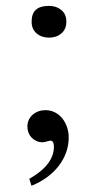

<svg xmlns="http://www.w3.org/2000/svg" viewBox="-20 -460 320 640"><path d="M201.2 -387.7Q201.2 -362.8 184.6 -348.6Q168 -334.5 143.6 -334.5Q118.7 -334.5 102.1 -348.6Q85.4 -362.8 85.4 -387.7Q85.4 -415 99.9 -427.7Q114.3 -440.4 143.6 -440.4Q168 -440.4 184.6 -426.5Q201.2 -412.6 201.2 -387.7ZM209 -1.5Q209 24.9 200.2 48.8Q191.4 72.8 175.3 93.5Q159.2 114.3 136.2 131.1Q113.3 147.9 85 159.2L77.6 136.2Q159.7 89.4 159.7 29.3Q159.7 19.5 157 14.2Q154.3 8.8 148.4 8.8Q147 8.8 143.6 9.5Q140.1 10.3 136.2 11.5Q132.3 12.7 128.4 13.4Q124.5 14.2 122.1 14.2Q110.8 14.2 101.6 10Q92.3 5.9 85.4 -1.2Q78.6 -8.3 75 -17.8Q71.3 -27.3 71.3 -38.1Q71.3 -50.3 75.9 -60.3Q80.6 -70.3 88.9 -77.6Q97.2 -85 108.2 -88.9Q119.1 -92.8 131.3 -92.8Q148.4 -92.8 162.6 -85.7Q176.8 -78.6 187 -66.2Q197.3 -53.7 203.1 -37.1Q209 -20.5 209 -1.5Z"/></svg>

Font: HM XNiloofar
Style: Regular
Weight: 400
Designer: Hossein Movahhedian
Version: Version 2.8, 2015